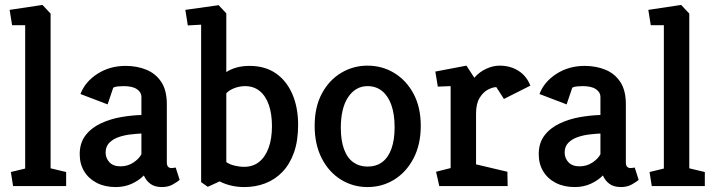

<svg xmlns="http://www.w3.org/2000/svg" viewBox="-20 -754 2898 778"><path d="M33 0 24 -57 82 -71V-652H29L19 -714L152 -734L185 -699V-72L248 -57V0Z M449 4Q405 4 372 -13Q339 -30 321 -60Q303 -90 303 -129Q303 -175 326.5 -205.5Q350 -236 388.5 -254Q427 -272 470.5 -279.5Q514 -287 553 -288V-362Q553 -380 535 -392.5Q517 -405 481 -405Q471 -405 459 -404Q447 -403 439 -399L416 -331L306 -373Q325 -423 375 -455Q425 -487 489 -487Q535 -487 573 -471.5Q611 -456 633.5 -422Q656 -388 656 -332V-97Q656 -84 661 -78.5Q666 -73 675 -73Q680 -73 685 -74Q690 -75 692 -75L708 -25Q700 -18 681 -7Q662 4 636 4Q607 4 589.5 -9Q572 -22 563 -43Q542 -22 513 -9Q484 4 449 4ZM468 -80Q497 -80 520 -95Q543 -110 553 -129V-213Q532 -212 507 -209Q482 -206 459.5 -198Q437 -190 422.5 -175Q408 -160 408 -136Q408 -113 423.5 -96.5Q439 -80 468 -80Z M822 3 795 -16V-654L741 -651L731 -714L866 -733L897 -700V-462Q915 -474 939 -480.5Q963 -487 991 -487Q1054 -487 1097.5 -457Q1141 -427 1164.5 -373Q1188 -319 1188 -248Q1188 -183 1171 -135.5Q1154 -88 1124 -57Q1094 -26 1054.5 -11Q1015 4 970 4Q942 4 916.5 -2Q891 -8 870 -19ZM969 -78Q1005 -78 1030 -98Q1055 -118 1068.5 -155Q1082 -192 1082 -243Q1082 -292 1069.5 -328.5Q1057 -365 1032.5 -385Q1008 -405 973 -405Q951 -405 930 -397Q909 -389 897 -376V-97Q910 -88 930 -83Q950 -78 969 -78Z M1469 4Q1410 4 1361 -26.5Q1312 -57 1283.5 -113Q1255 -169 1255 -244Q1255 -320 1284 -374.5Q1313 -429 1362 -458.5Q1411 -488 1469 -488Q1529 -488 1578 -458Q1627 -428 1656 -373.5Q1685 -319 1685 -244Q1685 -169 1656 -113Q1627 -57 1578 -26.5Q1529 4 1469 4ZM1469 -79Q1504 -79 1528.5 -97Q1553 -115 1566 -151Q1579 -187 1579 -238Q1579 -291 1566 -328Q1553 -365 1528.5 -385Q1504 -405 1469 -405Q1444 -405 1424 -393Q1404 -381 1389.5 -358.5Q1375 -336 1368 -305Q1361 -274 1361 -236Q1361 -185 1374 -149.5Q1387 -114 1411.5 -96.5Q1436 -79 1469 -79Z M1760 0 1747 -58 1806 -73V-405L1754 -403L1744 -464L1870 -488L1902 -439Q1923 -463 1950.5 -475.5Q1978 -488 2004 -488Q2048 -488 2081 -467Q2114 -446 2129 -407L2022 -353L1991 -401Q1977 -401 1957.5 -391Q1938 -381 1923.5 -357.5Q1909 -334 1909 -294V-88L2036 -58L2037 0Z M2309 4Q2265 4 2232 -13Q2199 -30 2181 -60Q2163 -90 2163 -129Q2163 -175 2186.5 -205.5Q2210 -236 2248.5 -254Q2287 -272 2330.5 -279.5Q2374 -287 2413 -288V-362Q2413 -380 2395 -392.5Q2377 -405 2341 -405Q2331 -405 2319 -404Q2307 -403 2299 -399L2276 -331L2166 -373Q2185 -423 2235 -455Q2285 -487 2349 -487Q2395 -487 2433 -471.5Q2471 -456 2493.5 -422Q2516 -388 2516 -332V-97Q2516 -84 2521 -78.5Q2526 -73 2535 -73Q2540 -73 2545 -74Q2550 -75 2552 -75L2568 -25Q2560 -18 2541 -7Q2522 4 2496 4Q2467 4 2449.5 -9Q2432 -22 2423 -43Q2402 -22 2373 -9Q2344 4 2309 4ZM2328 -80Q2357 -80 2380 -95Q2403 -110 2413 -129V-213Q2392 -212 2367 -209Q2342 -206 2319.5 -198Q2297 -190 2282.5 -175Q2268 -160 2268 -136Q2268 -113 2283.5 -96.5Q2299 -80 2328 -80Z M2621 0 2612 -57 2670 -71V-652H2617L2607 -714L2740 -734L2773 -699V-72L2836 -57V0Z"/></svg>

Font: Kreon Light Medium
Style: Regular
Weight: 500
Version: Version 2.002